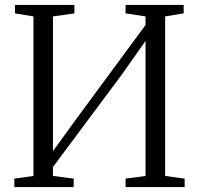

<svg xmlns="http://www.w3.org/2000/svg" viewBox="-20 -763 811 783"><path d="M38.5 0V-34.5L116.5 -45.5V-696L41 -708.5V-743H283.5V-708.5L196 -696V-147L304.5 -296L573.5 -661V-696L492 -708.5V-743H729V-708.5L653.5 -696V-45.5L733 -34.5V0H492V-34.5L573.5 -45.5V-596L475.5 -457L196 -82V-45.5L280.5 -34.5V0Z"/></svg>

Font: Merriweather 60pt Light
Style: Regular
Weight: 300
Version: Version 2.100